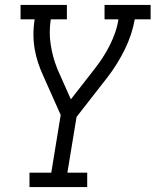

<svg xmlns="http://www.w3.org/2000/svg" viewBox="-20 -550 640 775"><path d="M99 205V147H187L225 -86L192 -160L155 -243Q143 -269 134 -296Q125 -323 120 -352Q115 -381 115 -411.5Q115 -442 120 -472H63V-530H250V-472H185Q177 -421 184.5 -371Q192 -321 210 -276V-275Q211 -273 212 -270.5Q213 -268 214 -266L266 -149L362 -272Q380 -295 395.5 -319Q411 -343 423.5 -368Q436 -393 445 -419Q454 -445 458 -472H402V-530H588V-472H524Q513 -410 483.5 -350Q454 -290 413 -237L289 -78L252 147H332V205Z"/></svg>

Font: Iosevka Curly Slab LtExObl
Style: Regular
Weight: 300
Width: 7
Italic angle: -9°
Monospace: yes
Designer: Belleve Invis
Foundry: Belleve Invis
Version: Version 11.1.0; ttfautohint (v1.8.3)